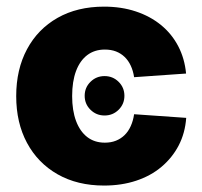

<svg xmlns="http://www.w3.org/2000/svg" viewBox="-20 -559 621 590"><path d="M301.3 -204.1Q275.9 -204.1 258.1 -221.7Q240.2 -239.3 240.2 -264.6Q240.2 -290 258.1 -307.6Q275.9 -325.2 301.3 -325.2Q326.7 -325.2 344.5 -307.6Q362.3 -290 362.3 -264.6Q362.3 -239.3 344.5 -221.7Q326.7 -204.1 301.3 -204.1ZM299.8 11.2Q217.8 11.2 157 -23.4Q96.2 -58.1 63 -119.9Q29.8 -181.6 29.8 -263.7Q29.8 -345.7 63 -407.7Q96.2 -469.7 157 -504.2Q217.8 -538.6 299.8 -538.6Q353 -538.6 397.2 -523.9Q441.4 -509.3 474.6 -482.2Q507.8 -455.1 527.6 -417.2Q547.4 -379.4 551.8 -333L392.1 -321.8Q389.2 -341.3 381.8 -357.2Q374.5 -373 363 -384Q351.6 -395 336.4 -400.9Q321.3 -406.7 302.2 -406.7Q270.5 -406.7 248 -389.6Q225.6 -372.6 213.6 -340.6Q201.7 -308.6 201.7 -263.7Q201.7 -219.7 213.6 -187.5Q225.6 -155.3 248 -137.9Q270.5 -120.6 302.2 -120.6Q321.3 -120.6 336.4 -126.7Q351.6 -132.8 363 -144Q374.5 -155.3 381.8 -171.6Q389.2 -188 392.1 -208L552.2 -196.8Q548.8 -149.9 529.1 -112.1Q509.3 -74.2 476.3 -46.4Q443.4 -18.6 398.4 -3.7Q353.5 11.2 299.8 11.2Z"/></svg>

Font: Inter 24pt ExtraBold
Style: Regular
Weight: 800
Designer: Rasmus Andersson
Foundry: rsms
Version: Version 4.001;git-66647c0bb